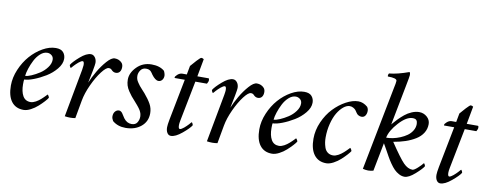

<svg xmlns="http://www.w3.org/2000/svg" viewBox="-59 -953 3175 1242"><g transform="rotate(10 1529.0 -331.5)"><path d="M267.6 -424.8Q301.8 -424.8 316.9 -407.2Q332 -389.6 332 -364.3Q332 -331.1 304.4 -297.6Q276.9 -264.2 238.8 -241Q200.7 -217.8 162.4 -203.1Q124 -188.5 100.6 -188.5Q98.6 -182.6 98.6 -157.2Q98.6 -109.4 115 -80.6Q131.3 -51.8 166 -51.8Q173.8 -51.8 182.9 -54.7Q191.9 -57.6 200 -62Q208 -66.4 216.6 -72.5Q225.1 -78.6 231.7 -84.5Q238.3 -90.3 244.9 -96.7Q251.5 -103 255.6 -107.4Q259.8 -111.8 263.2 -115.2L266.6 -119.1Q269 -119.1 273.7 -111.6Q278.3 -104 278.3 -99.6Q272.5 -89.8 257.8 -73.7Q243.2 -57.6 222.7 -39.1Q202.1 -20.5 176.8 -7.3Q151.4 5.9 129.9 5.9Q78.1 5.9 50.3 -30.8Q22.5 -67.4 22.5 -135.7Q22.5 -188 45.2 -241.5Q67.9 -294.9 102.8 -334.7Q137.7 -374.5 181.9 -399.7Q226.1 -424.8 267.6 -424.8ZM102.5 -212.9Q117.7 -212.9 143.3 -223.9Q168.9 -234.9 195.3 -252Q221.7 -269 240.7 -294.7Q259.8 -320.3 259.8 -345.7Q259.8 -364.3 247.1 -374.5Q234.4 -384.8 218.8 -384.8Q194.8 -384.8 173.1 -365.2Q151.4 -345.7 137 -317.4Q122.6 -289.1 113.5 -261.2Q104.5 -233.4 102.5 -212.9Z M654.3 -424.8Q683.6 -424.8 702.1 -404.3Q710.9 -393.6 710.9 -377Q710.9 -357.4 701.7 -345.7Q692.4 -334 675.8 -334Q659.7 -334 646.5 -348.6Q640.1 -356.4 627 -356.4Q609.9 -356.4 581.1 -318.8Q552.2 -281.2 526.1 -224.6Q500 -168 491.2 -119.1L469.7 0Q453.6 2.9 436.5 2.9Q418 2.9 400.4 0L459 -315.4Q462.9 -338.9 462.9 -346.7Q462.9 -371.1 453.1 -371.1Q448.2 -371.1 441.2 -366.9Q434.1 -362.8 427 -356.9Q419.9 -351.1 412.4 -343.8Q404.8 -336.4 399.4 -330.6Q394 -324.7 389.6 -319.3L384.8 -314.5Q382.3 -314.5 378.7 -321.5Q375 -328.6 375 -333Q387.7 -354.5 428 -389.6Q468.3 -424.8 498 -424.8Q513.7 -424.8 524.9 -410.2Q536.1 -395.5 536.1 -374Q536.1 -363.3 528.3 -322.3Q523.4 -295.9 511.7 -240.2Q526.9 -276.9 550.3 -317.4Q573.7 -357.9 603.3 -391.4Q632.8 -424.8 654.3 -424.8Z M896.5 -427.7Q949.7 -427.7 980.5 -401.4Q983.9 -396.5 987.1 -386Q990.2 -375.5 990.2 -370.1Q990.2 -353 981 -341.6Q971.7 -330.1 957 -330.1Q936 -330.1 911.1 -364.3Q910.6 -365.2 907.5 -369.9Q904.3 -374.5 903.3 -375.7Q902.3 -377 899.4 -380.6Q896.5 -384.3 894.8 -385.5Q893.1 -386.7 889.4 -388.9Q885.7 -391.1 882.6 -392.1Q879.4 -393.1 875 -393.8Q870.6 -394.5 865.2 -394.5Q842.3 -394.5 829.8 -376.7Q817.4 -358.9 817.4 -339.8Q817.4 -328.6 820.3 -318.4Q823.2 -308.1 832 -295.7Q840.8 -283.2 845.2 -277.3Q849.6 -271.5 864.3 -255.6Q878.9 -239.7 881.8 -236.3Q910.2 -203.1 925.8 -175Q941.4 -147 941.4 -114.3Q941.4 -60.5 901.6 -27.3Q861.8 5.9 799.8 5.9Q748.5 5.9 713.9 -23.4Q704.1 -39.6 704.1 -52.7Q704.1 -73.2 714.6 -85.4Q725.1 -97.7 740.2 -97.7Q747.1 -97.7 753.2 -93.3Q759.3 -88.9 762.7 -83.7Q766.1 -78.6 772.5 -68.6Q778.8 -58.6 782.2 -53.7Q803.2 -25.4 834 -25.4Q859.9 -25.4 870.8 -43.2Q881.8 -61 881.8 -82Q881.8 -86.9 880.9 -92Q879.9 -97.2 879.2 -101.3Q878.4 -105.5 875.7 -111.1Q873 -116.7 871.6 -119.9Q870.1 -123 866 -128.9Q861.8 -134.8 860.1 -137.2Q858.4 -139.6 853 -146.2Q847.7 -152.8 846.2 -154.5Q844.7 -156.2 838.4 -163.3Q832 -170.4 831.1 -171.9Q813 -191.9 804.7 -201.9Q796.4 -211.9 783.9 -230.5Q771.5 -249 766.1 -266.8Q760.7 -284.7 760.7 -304.7Q760.7 -349.1 799.6 -388.4Q838.4 -427.7 896.5 -427.7Z M1130.9 -403.3 1141.6 -460.9Q1153.3 -475.6 1176.5 -500.5Q1199.7 -525.4 1205.1 -525.4Q1213.9 -525.4 1221.7 -519.5L1200.2 -403.3H1273.4Q1278.3 -403.3 1278.3 -391.6Q1278.3 -381.3 1269.5 -367.2H1193.4L1141.6 -103.5Q1137.7 -84 1137.7 -72.3Q1137.7 -47.9 1147.5 -47.9Q1152.3 -47.9 1159.4 -52Q1166.5 -56.2 1173.6 -62Q1180.7 -67.9 1188.2 -75.2Q1195.8 -82.5 1201.2 -88.4Q1206.5 -94.2 1210.9 -99.6L1215.8 -104.5Q1218.3 -104.5 1221.9 -97.4Q1225.6 -90.3 1225.6 -85.9Q1213.4 -65.4 1170.7 -29.8Q1127.9 5.9 1097.7 5.9Q1082.5 5.9 1073.5 -8.3Q1064.5 -22.5 1064.5 -44.9Q1064.5 -61 1071.3 -96.7L1124 -367.2H1058.6Q1056.6 -367.2 1056.6 -370.1Q1056.6 -378.4 1071.3 -390.9Q1085.9 -403.3 1101.6 -403.3Z M1587.9 -424.8Q1617.2 -424.8 1635.7 -404.3Q1644.5 -393.6 1644.5 -377Q1644.5 -357.4 1635.3 -345.7Q1626 -334 1609.4 -334Q1593.3 -334 1580.1 -348.6Q1573.7 -356.4 1560.5 -356.4Q1543.5 -356.4 1514.6 -318.8Q1485.8 -281.2 1459.7 -224.6Q1433.6 -168 1424.8 -119.1L1403.3 0Q1387.2 2.9 1370.1 2.9Q1351.6 2.9 1334 0L1392.6 -315.4Q1396.5 -338.9 1396.5 -346.7Q1396.5 -371.1 1386.7 -371.1Q1381.8 -371.1 1374.8 -366.9Q1367.7 -362.8 1360.6 -356.9Q1353.5 -351.1 1345.9 -343.8Q1338.4 -336.4 1333 -330.6Q1327.6 -324.7 1323.2 -319.3L1318.4 -314.5Q1315.9 -314.5 1312.3 -321.5Q1308.6 -328.6 1308.6 -333Q1321.3 -354.5 1361.6 -389.6Q1401.9 -424.8 1431.6 -424.8Q1447.3 -424.8 1458.5 -410.2Q1469.7 -395.5 1469.7 -374Q1469.7 -363.3 1461.9 -322.3Q1457 -295.9 1445.3 -240.2Q1460.4 -276.9 1483.9 -317.4Q1507.3 -357.9 1536.9 -391.4Q1566.4 -424.8 1587.9 -424.8Z M1899.4 -424.8Q1933.6 -424.8 1948.7 -407.2Q1963.9 -389.6 1963.9 -364.3Q1963.9 -331.1 1936.3 -297.6Q1908.7 -264.2 1870.6 -241Q1832.5 -217.8 1794.2 -203.1Q1755.9 -188.5 1732.4 -188.5Q1730.5 -182.6 1730.5 -157.2Q1730.5 -109.4 1746.8 -80.6Q1763.2 -51.8 1797.9 -51.8Q1805.7 -51.8 1814.7 -54.7Q1823.7 -57.6 1831.8 -62Q1839.8 -66.4 1848.4 -72.5Q1856.9 -78.6 1863.5 -84.5Q1870.1 -90.3 1876.7 -96.7Q1883.3 -103 1887.5 -107.4Q1891.6 -111.8 1895 -115.2L1898.4 -119.1Q1900.9 -119.1 1905.5 -111.6Q1910.2 -104 1910.2 -99.6Q1904.3 -89.8 1889.6 -73.7Q1875 -57.6 1854.5 -39.1Q1834 -20.5 1808.6 -7.3Q1783.2 5.9 1761.7 5.9Q1710 5.9 1682.1 -30.8Q1654.3 -67.4 1654.3 -135.7Q1654.3 -188 1677 -241.5Q1699.7 -294.9 1734.6 -334.7Q1769.5 -374.5 1813.7 -399.7Q1857.9 -424.8 1899.4 -424.8ZM1734.4 -212.9Q1749.5 -212.9 1775.1 -223.9Q1800.8 -234.9 1827.1 -252Q1853.5 -269 1872.6 -294.7Q1891.6 -320.3 1891.6 -345.7Q1891.6 -364.3 1878.9 -374.5Q1866.2 -384.8 1850.6 -384.8Q1826.7 -384.8 1804.9 -365.2Q1783.2 -345.7 1768.8 -317.4Q1754.4 -289.1 1745.4 -261.2Q1736.3 -233.4 1734.4 -212.9Z M2254.9 -424.8Q2286.6 -424.8 2315.4 -400.4Q2324.2 -388.7 2324.2 -374Q2324.2 -356 2315.7 -343Q2307.1 -330.1 2291 -330.1Q2280.8 -330.1 2270.8 -335.4Q2260.7 -340.8 2255.9 -349.6Q2249 -360.4 2244.4 -366.2Q2239.7 -372.1 2229 -378.4Q2218.3 -384.8 2205.1 -384.8Q2185.1 -384.8 2163.8 -367.4Q2142.6 -350.1 2125.2 -320.8Q2107.9 -291.5 2096.9 -248.5Q2085.9 -205.6 2085.9 -158.2Q2085.9 -141.6 2088.1 -126.5Q2090.3 -111.3 2096.4 -92.8Q2102.5 -74.2 2117.2 -63Q2131.8 -51.8 2153.3 -51.8Q2161.1 -51.8 2170.2 -54.7Q2179.2 -57.6 2187.3 -62Q2195.3 -66.4 2203.9 -72.5Q2212.4 -78.6 2219 -84.5Q2225.6 -90.3 2232.2 -96.7Q2238.8 -103 2242.9 -107.4Q2247.1 -111.8 2250.5 -115.2L2253.9 -119.1Q2256.3 -119.1 2261 -111.6Q2265.6 -104 2265.6 -99.6Q2260.7 -91.3 2246.3 -75.2Q2231.9 -59.1 2211.4 -40.3Q2190.9 -21.5 2165.3 -7.8Q2139.6 5.9 2118.2 5.9Q2066.4 5.9 2038.1 -31.2Q2009.8 -68.4 2009.8 -136.7Q2009.8 -192.9 2033.9 -247.3Q2058.1 -301.8 2094.5 -339.8Q2130.9 -377.9 2174.1 -401.4Q2217.3 -424.8 2254.9 -424.8Z M2654.3 -424.8Q2683.6 -424.8 2705.6 -405.5Q2727.5 -386.2 2727.5 -358.4Q2727.5 -326.2 2710.9 -299.8Q2694.3 -273.4 2664.8 -255.4Q2635.3 -237.3 2599.9 -225.3Q2564.5 -213.4 2521.5 -206.1Q2585.9 -109.9 2615.2 -79.8Q2644.5 -49.8 2674.8 -49.8Q2685.5 -49.8 2707.5 -69.6Q2729.5 -89.4 2741.2 -104.5Q2743.2 -104.5 2747.1 -97.2Q2751 -89.8 2751 -85.9Q2740.7 -67.9 2700.2 -32Q2659.7 3.9 2631.8 3.9Q2613.3 3.9 2595.2 -5.9Q2577.1 -15.6 2563.5 -29.3Q2549.8 -43 2534.4 -65.4Q2519 -87.9 2509.3 -105.5Q2499.5 -123 2485.4 -148.7Q2471.2 -174.3 2463.9 -186.5L2427.7 0Q2409.7 4.9 2393.6 4.9Q2377.9 4.9 2358.4 0L2464.8 -545.9Q2473.6 -585.4 2473.6 -597.7Q2473.6 -616.2 2414.1 -616.2Q2412.1 -619.1 2413.6 -626.5Q2415 -633.8 2418 -636.7Q2471.7 -641.6 2546.9 -668.9Q2552.7 -665.5 2552.7 -650.4Q2552.7 -640.6 2540 -577.1L2489.3 -314.5L2500 -327.1Q2510.3 -339.8 2525.6 -355.2Q2541 -370.6 2560.8 -387Q2580.6 -403.3 2605.7 -414.1Q2630.9 -424.8 2654.3 -424.8ZM2619.1 -378.9Q2578.6 -378.9 2529.8 -325.4Q2481 -272 2471.7 -224.6Q2492.2 -224.6 2515.6 -229.2Q2539.1 -233.9 2563.2 -243.9Q2587.4 -253.9 2606.9 -267.8Q2626.5 -281.7 2638.9 -302Q2651.4 -322.3 2651.4 -345.7Q2651.4 -361.3 2644.5 -370.1Q2637.7 -378.9 2619.1 -378.9Z M2900.4 -403.3 2911.1 -460.9Q2922.9 -475.6 2946 -500.5Q2969.2 -525.4 2974.6 -525.4Q2983.4 -525.4 2991.2 -519.5L2969.7 -403.3H3043Q3047.9 -403.3 3047.9 -391.6Q3047.9 -381.3 3039.1 -367.2H2962.9L2911.1 -103.5Q2907.2 -84 2907.2 -72.3Q2907.2 -47.9 2917 -47.9Q2921.9 -47.9 2929 -52Q2936 -56.2 2943.1 -62Q2950.2 -67.9 2957.8 -75.2Q2965.3 -82.5 2970.7 -88.4Q2976.1 -94.2 2980.5 -99.6L2985.4 -104.5Q2987.8 -104.5 2991.5 -97.4Q2995.1 -90.3 2995.1 -85.9Q2982.9 -65.4 2940.2 -29.8Q2897.5 5.9 2867.2 5.9Q2852.1 5.9 2843 -8.3Q2834 -22.5 2834 -44.9Q2834 -61 2840.8 -96.7L2893.6 -367.2H2828.1Q2826.2 -367.2 2826.2 -370.1Q2826.2 -378.4 2840.8 -390.9Q2855.5 -403.3 2871.1 -403.3Z"/></g></svg>

Font: Crimson
Style: Italic
Weight: 400
Italic angle: -11°
Version: Version 0.8